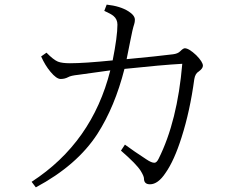

<svg xmlns="http://www.w3.org/2000/svg" viewBox="-20 -808 1040 827"><path d="M465.3 -547.9Q485.8 -650.9 485.8 -702.1Q485.8 -725.1 468.8 -739.3Q458.5 -748 429.2 -761.2L439.5 -788.1Q498 -781.7 533.2 -759.3Q561 -741.7 561 -723.1Q561 -712.9 558.1 -704.1Q550.8 -682.6 541 -630.9Q533.2 -590.3 525.4 -553.2Q660.2 -565.9 725.1 -574.2Q745.6 -576.7 755.9 -586.9Q769 -600.1 775.9 -600.1Q793.5 -600.1 825.2 -570.3Q854 -541 854 -524.9Q854 -513.2 835.9 -500Q820.8 -491.2 816.9 -467.3Q798.3 -329.6 762.2 -216.8Q730.5 -116.2 692.9 -63Q660.6 -14.2 626 -14.2Q600.1 -14.2 600.1 -39.1Q600.1 -49.3 585.9 -72.3Q567.9 -101.1 501 -159.2L518.1 -185.1Q556.6 -156.7 611.3 -121.1Q632.3 -106.9 645 -106.9Q654.8 -106.9 663.1 -124Q744.1 -285.6 765.1 -533.2Q677.2 -528.3 516.1 -511.2Q474.6 -348.1 399.4 -231Q311.5 -95.7 134.3 -1L116.2 -24.9Q377 -194.3 455.1 -504.9Q374 -493.7 317.4 -485.8Q284.7 -482.4 273.4 -475.6Q258.8 -467.8 241.2 -467.8Q223.1 -467.8 197.3 -499Q174.3 -526.4 157.2 -564.9L180.2 -581.1Q210.4 -550.3 229.5 -542.5Q247.1 -535.6 281.2 -535.6Q343.8 -535.6 465.3 -547.9Z"/></svg>

Font: I.Ming
Style: Regular
Weight: 400
Designer: Ichiten Fonts Project
Version: Version 6.11; Dec 27, 2019